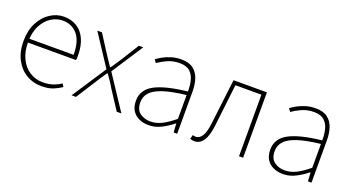

<svg xmlns="http://www.w3.org/2000/svg" viewBox="-41 -899 2411 1319"><g transform="rotate(20 1164.0 -239.0)"><path d="M272 12Q212 12 162.5 -18Q113 -48 83.5 -104Q54 -160 54 -238Q54 -316 83.5 -372.5Q113 -429 160 -459.5Q207 -490 260 -490Q315 -490 355.5 -464.5Q396 -439 418 -390Q440 -341 440 -270Q440 -263 440 -255Q440 -247 438 -238H70V-266H410Q410 -365 369 -413.5Q328 -462 260 -462Q218 -462 178 -437.5Q138 -413 112 -363.5Q86 -314 86 -240Q86 -172 110.5 -121.5Q135 -71 178 -43.5Q221 -16 274 -16Q315 -16 348 -27Q381 -38 406 -56L420 -34Q393 -16 359.5 -2Q326 12 272 12Z M492 0 656 -250 506 -478H540L622 -350Q634 -331 647.5 -311.5Q661 -292 674 -272H678Q692 -292 704.5 -311.5Q717 -331 730 -350L810 -478H842L692 -248L856 0H822L732 -138Q719 -161 704 -183Q689 -205 674 -226H670Q655 -205 641 -183Q627 -161 612 -138L524 0Z M1058 12Q1021 12 989.5 -1.5Q958 -15 939 -43.5Q920 -72 920 -117Q920 -197 996 -238.5Q1072 -280 1234 -298Q1235 -337 1226.5 -375Q1218 -413 1192 -437.5Q1166 -462 1116 -462Q1065 -462 1024 -442.5Q983 -423 960 -406L944 -428Q959 -440 985 -454.5Q1011 -469 1045 -479.5Q1079 -490 1118 -490Q1174 -490 1206 -465Q1238 -440 1251 -399Q1264 -358 1264 -310V0H1238L1234 -64H1232Q1195 -34 1150.5 -11Q1106 12 1058 12ZM1060 -16Q1104 -16 1145 -37Q1186 -58 1234 -98V-272Q1129 -260 1067.5 -239.5Q1006 -219 979 -189Q952 -159 952 -118Q952 -63 984.5 -39.5Q1017 -16 1060 -16Z M1392 8Q1382 8 1375 6.5Q1368 5 1360 2L1368 -28Q1373 -27 1377.5 -25.5Q1382 -24 1388 -24Q1418 -24 1436.5 -54Q1455 -84 1462 -146Q1472 -229 1482 -312Q1492 -395 1502 -478H1746V0H1716V-450H1526Q1517 -373 1508 -296Q1499 -219 1490 -142Q1481 -65 1456 -28.5Q1431 8 1392 8Z M2040 12Q2003 12 1971.5 -1.5Q1940 -15 1921 -43.5Q1902 -72 1902 -117Q1902 -197 1978 -238.5Q2054 -280 2216 -298Q2217 -337 2208.5 -375Q2200 -413 2174 -437.5Q2148 -462 2098 -462Q2047 -462 2006 -442.5Q1965 -423 1942 -406L1926 -428Q1941 -440 1967 -454.5Q1993 -469 2027 -479.5Q2061 -490 2100 -490Q2156 -490 2188 -465Q2220 -440 2233 -399Q2246 -358 2246 -310V0H2220L2216 -64H2214Q2177 -34 2132.5 -11Q2088 12 2040 12ZM2042 -16Q2086 -16 2127 -37Q2168 -58 2216 -98V-272Q2111 -260 2049.5 -239.5Q1988 -219 1961 -189Q1934 -159 1934 -118Q1934 -63 1966.5 -39.5Q1999 -16 2042 -16Z"/></g></svg>

Font: SourceSans3VF
Style: Regular
Weight: 200
Designer: Paul D. Hunt
Foundry: Adobe
Version: Version 3.052;hotconv 1.1.0;makeotfexe 2.6.0